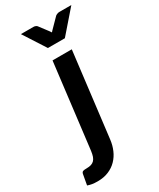

<svg xmlns="http://www.w3.org/2000/svg" viewBox="-316 -794 867 1045"><g transform="rotate(-30 117.5 -271.5)"><path d="M0 0ZM207.5 -513H86.5L22 17.5C20.3 30.8 17.9 42 14.8 51C11.6 60 7.3 67.2 2 72.8C-3.3 78.2 -9.9 82.2 -17.8 84.8C-25.6 87.2 -35 88.5 -46 88.5C-57.3 88.5 -65.2 89.4 -69.8 91.2C-74.2 93.1 -77.3 97.3 -79 104L-91 170.5C-81.7 173.8 -72.3 176.2 -63 177.8C-53.7 179.2 -42.3 180 -29 180C-3 180 20.1 175.8 40.2 167.2C60.4 158.8 77.7 147.1 92 132.2C106.3 117.4 117.8 100.2 126.2 80.5C134.8 60.8 140.3 39.8 143 17.5ZM205 -584 326 -723H250.5C245.8 -723 241.2 -722.1 236.8 -720.2C232.2 -718.4 228.7 -716.5 226 -714.5L171.5 -659C169.5 -657.4 167.6 -655.4 165.8 -653.2C163.9 -651.1 162 -648.8 160 -646.5L151.5 -659L109.5 -714.5C107.5 -716.8 104.5 -718.8 100.5 -720.5C96.5 -722.2 92.2 -723 87.5 -723H9L98.5 -584Z"/></g></svg>

Font: Lato
Style: Bold Italic
Weight: 700
Italic angle: -7°
Designer: Lukasz Dziedzic
Foundry: tyPoland Lukasz Dziedzic
Version: Version 2.007; 2014-02-27